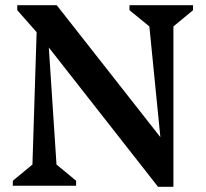

<svg xmlns="http://www.w3.org/2000/svg" viewBox="-20 -710 787 734"><path d="M584 4 134 -570V-690H197L625 -145L599 -126L551 -609L475 -671V-690H718V-671L643 -609V4ZM29 0V-19L104 -81L120 -587L46 -671V-690H156L196 -81L271 -19V0Z"/></svg>

Font: Platypi Light Medium
Style: Regular
Weight: 500
Version: Version 1.200